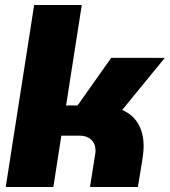

<svg xmlns="http://www.w3.org/2000/svg" viewBox="-20 -750 681 770"><path d="M3 0 117 -730H308L245 -327H291L426 -518H641L470 -309Q512 -291 534 -254Q556 -217 556 -163Q556 -151 554.5 -137.5Q553 -124 551 -110L533 0H341L362 -134Q363 -138 363 -141Q363 -144 363 -147Q363 -174 345.5 -190Q328 -206 300 -206H226L194 0Z"/></svg>

Font: MuseoModerno Black
Style: Italic
Weight: 900
Italic angle: -9°
Designer: Pablo Cosgaya, Héctor Gatti, Marcela Romero, and the Authors of The MuseoModerno Project.
Foundry: Omnibus-Type Team
Version: Version 1.003